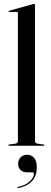

<svg xmlns="http://www.w3.org/2000/svg" viewBox="-20 -756 265 996"><path d="M161.5 -730.5V-25.5Q161.5 -13 173.5 -11L205 -6.5Q210 -6 210 -3Q210 0 206 0H26.5Q23.5 0 23.5 -3Q23.5 -5.5 30 -7L61 -11Q73 -13 73 -25V-688.5Q73 -694 67 -694H28Q24.5 -694 24.5 -697Q24.5 -699.5 28.5 -700.5L148.5 -734Q154.5 -736 157 -736Q161.5 -736 161.5 -730.5ZM124 138Q97.5 138 85.8 125Q74 112 74 94Q74 73 87 60Q100 47 121 47Q144.5 47 157.8 63.8Q171 80.5 171 112.5Q171 157 145 184.2Q119 211.5 76 219.5Q71 220.5 70.5 217.5Q69.5 214 73 213.5Q111.5 206.5 133.8 185.2Q156 164 156 146Q156 138 148.5 138Z"/></svg>

Font: Fraunces144ptRegular
Style: Regular
Weight: 400
Version: Version 1.000;[0bf87f6ff]